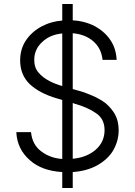

<svg xmlns="http://www.w3.org/2000/svg" viewBox="-20 -840 669 953"><path d="M128 -45Q65 -100 61 -184H134Q140 -123 183 -90Q228 -55 289 -51V-344L261 -352Q176 -377 127 -423Q80 -469 80 -540Q80 -595 107 -637Q135 -680 183 -707Q233 -734 289 -738V-820H341V-739Q400 -736 451 -710Q500 -683 528 -641Q556 -600 559 -543H489Q483 -601 442 -636Q402 -670 341 -675V-398L369 -390Q398 -383 439 -365Q474 -350 504 -328Q534 -302 551 -272Q569 -239 569 -193Q569 -140 541 -92Q515 -49 462 -19Q411 9 341 14V93H289V14Q187 8 128 -45ZM454 -96Q499 -135 499 -194Q499 -250 457 -278Q414 -308 348 -326L341 -329V-52Q409 -58 454 -96ZM189 -631Q150 -595 150 -543Q150 -504 171 -480Q192 -455 225 -438Q256 -422 289 -413V-674Q227 -668 189 -631Z"/></svg>

Font: Sinter Normal
Style: Regular
Weight: 350
Foundry: Adobe & rsms
Version: Version 1.000